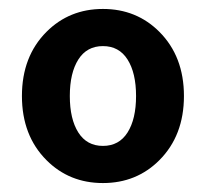

<svg xmlns="http://www.w3.org/2000/svg" viewBox="-20 -832 460 429"><path d="M84 -474Q29 -529 29 -617.5Q29 -706 84 -761Q135 -812 210 -812Q285 -812 336 -761Q391 -706 391 -617.5Q391 -529 336 -474Q285 -423 210 -423Q135 -423 84 -474ZM155 -536Q174 -506 210 -506Q246 -506 265 -536Q284 -566 284 -617.5Q284 -669 265 -699Q246 -729 210 -729Q174 -729 155 -699Q136 -669 136 -617.5Q136 -566 155 -536Z"/></svg>

Font: Resource Han Rounded JP
Style: Bold
Weight: 700
Designer: Cyano Hao (round all glyphs); Ryoko NISHIZUKA 西塚涼子 (kana, bopomofo & ideographs); Paul D. Hunt (Latin, Greek & Cyrillic)
Foundry: Cyano Hao
Version: 0.990